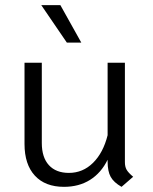

<svg xmlns="http://www.w3.org/2000/svg" viewBox="-20 -713 591 744"><path d="M496 -28 451 11Q421 -6 409 -27.5Q397 -49 397 -87V-94Q372 -43 329 -16Q286 11 228 11Q155 11 115 -32.5Q75 -76 75 -155V-470H142V-159Q142 -103 169.5 -73Q197 -43 247 -43Q301 -43 340.5 -82Q380 -121 397 -189V-470H464V-85Q464 -67 470.5 -55.5Q477 -44 496 -28ZM140 -693H214L295 -548H239Z"/></svg>

Font: KoHo
Style: Regular
Weight: 400
Version: Version 1.000; ttfautohint (v1.6)